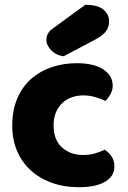

<svg xmlns="http://www.w3.org/2000/svg" viewBox="-20 -764 534 799"><path d="M326 -367Q301 -367 278.5 -359Q256 -351 239.5 -335.5Q223 -320 213 -297Q203 -274 203 -243Q203 -181 238.5 -150Q274 -119 325 -119Q355 -119 377 -126Q399 -133 416 -141Q436 -127 446 -110.5Q456 -94 456 -71Q456 -30 417 -7.5Q378 15 309 15Q246 15 195 -3.5Q144 -22 107.5 -55.5Q71 -89 51 -136Q31 -183 31 -240Q31 -306 52.5 -355.5Q74 -405 111 -437Q148 -469 196.5 -485Q245 -501 299 -501Q371 -501 410 -475Q449 -449 449 -408Q449 -389 440 -372.5Q431 -356 419 -344Q402 -352 378 -359.5Q354 -367 326 -367ZM335 -744Q387 -744 410.5 -724Q434 -704 434 -676Q434 -650 420 -632.5Q406 -615 374 -598L245 -530Q215 -533 194 -554Q173 -575 173 -599Q173 -611 179 -623Q185 -635 199 -645Z"/></svg>

Font: Baloo Tamma
Style: Regular
Weight: 400
Designer: Divya Kowshik and Ek Type
Foundry: Ek Type
Version: Version 1.443;PS 1.000;hotconv 16.6.51;makeotf.lib2.5.65220;